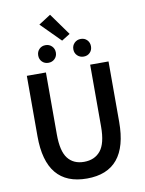

<svg xmlns="http://www.w3.org/2000/svg" viewBox="-105 -1061 865 1146"><g transform="rotate(-10 327.5 -488.5)"><path d="M328.1 12.2Q80.1 12.2 80.1 -287.1V-653.8H195.8V-277.8Q195.8 -176.3 230.2 -132.6Q264.6 -88.9 328.1 -88.9Q392.6 -88.9 428.2 -132.8Q463.9 -176.8 463.9 -277.8V-653.8H575.2V-287.1Q575.2 12.2 328.1 12.2ZM375 -856 324.2 -824.2 207 -941.9 279.8 -988.8ZM259.5 -723.1Q244.1 -708 221.2 -708Q198.2 -708 183.1 -723.1Q168 -738.3 168 -761.2Q168 -784.2 183.1 -799.6Q198.2 -814.9 221.2 -814.9Q244.1 -814.9 259.5 -799.6Q274.9 -784.2 274.9 -761.2Q274.9 -738.3 259.5 -723.1ZM472.9 -723.1Q458 -708 435.1 -708Q412.1 -708 396.5 -723.1Q380.9 -738.3 380.9 -761.2Q380.9 -784.2 396.5 -799.6Q412.1 -814.9 435.1 -814.9Q458 -814.9 472.9 -799.6Q487.8 -784.2 487.8 -761.2Q487.8 -738.3 472.9 -723.1Z"/></g></svg>

Font: Toshiba Sans Medium
Style: Regular
Weight: 500
Designer: Paul D. Hunt
Foundry: Toshiba Corporation
Version: Version 2.020;PS 2.0;hotconv 1.0.86;makeotf.lib2.5.63406